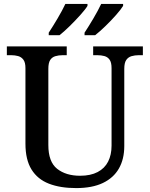

<svg xmlns="http://www.w3.org/2000/svg" viewBox="-20 -951 765 981"><path d="M369 10Q288 10 230 -12.5Q172 -35 141 -85Q110 -135 110 -217V-603Q110 -632 99.5 -646Q89 -660 72.5 -664.5Q56 -669 37 -669H15V-714H321V-669H300Q280 -669 263 -664Q246 -659 236.5 -644.5Q227 -630 227 -599V-210Q227 -124 272 -88.5Q317 -53 389 -53Q443 -53 479 -72Q515 -91 532.5 -125.5Q550 -160 550 -207V-603Q550 -632 540 -646Q530 -660 513.5 -664.5Q497 -669 477 -669H456V-714H710V-669H689Q669 -669 652 -664Q635 -659 625 -644.5Q615 -630 615 -599V-205Q615 -138 587.5 -90Q560 -42 505.5 -16Q451 10 369 10ZM412 -784Q433 -816 457 -856.5Q481 -897 497 -931H609V-921Q599 -904 573.5 -875Q548 -846 518.5 -817.5Q489 -789 466 -771H412ZM229 -784Q250 -816 274 -856.5Q298 -897 314 -931H427V-921Q417 -904 391 -875Q365 -846 336 -817.5Q307 -789 284 -771H229Z"/></svg>

Font: Noto Serif Kannada Medium
Style: Regular
Weight: 500
Version: Version 2.003